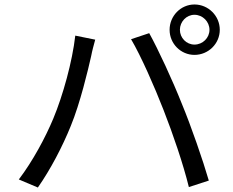

<svg xmlns="http://www.w3.org/2000/svg" viewBox="-20 -830 1040 857"><path d="M783 -697C783 -733 812 -764 848 -764C885 -764 915 -733 915 -697C915 -661 885 -631 848 -631C812 -631 783 -661 783 -697ZM737 -697C737 -635 787 -585 848 -585C910 -585 961 -635 961 -697C961 -759 910 -810 848 -810C787 -810 737 -759 737 -697ZM218 -301C183 -217 127 -112 64 -29L149 7C205 -73 259 -176 296 -268C338 -370 373 -518 387 -580C391 -602 399 -631 405 -653L316 -671C303 -556 261 -404 218 -301ZM710 -339C752 -232 798 -97 823 5L912 -24C886 -114 833 -267 792 -366C750 -472 686 -610 646 -682L565 -655C609 -581 670 -442 710 -339Z"/></svg>

Font: Noto Sans JP Regular
Style: Regular
Weight: 400
Designer: Ryoko NISHIZUKA (kana & ideographs); Paul D. Hunt (Latin, Greek & Cyrillic); Wenlong ZHANG (bopomofo); Sandoll Communica
Foundry: Adobe Systems Incorporated
Version: Version 1.004;PS 1.004;hotconv 1.0.82;makeotf.lib2.5.63406